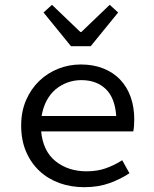

<svg xmlns="http://www.w3.org/2000/svg" viewBox="-20 -766 640 798"><path d="M330 12Q275 12 227.5 -5Q180 -22 144.5 -55Q109 -88 88.5 -135.5Q68 -183 68 -244Q68 -303 88.5 -350Q109 -397 143.5 -430Q178 -463 222.5 -480.5Q267 -498 316 -498Q368 -498 409.5 -481.5Q451 -465 479.5 -435Q508 -405 523 -363Q538 -321 538 -270Q538 -256 537 -243Q536 -230 534 -220H151Q159 -137 211.5 -95.5Q264 -54 340 -54Q384 -54 419.5 -66.5Q455 -79 488 -100L518 -46Q482 -22 435.5 -5Q389 12 330 12ZM318 -433Q288 -433 260.5 -423Q233 -413 211 -394.5Q189 -376 174 -348Q159 -320 153 -284H463Q458 -359 419.5 -396Q381 -433 318 -433ZM275 -574 161 -714 196 -746 314 -633H318L436 -746L471 -714L357 -574Z"/></svg>

Font: Source Code Pro
Style: Regular
Weight: 400
Monospace: yes
Designer: Paul D. Hunt, Teo Tuominen
Foundry: Adobe Systems Incorporated
Version: Version 2.030;PS 1.000;hotconv 16.6.51;makeotf.lib2.5.65220